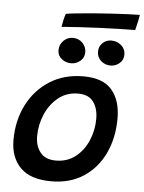

<svg xmlns="http://www.w3.org/2000/svg" viewBox="-59 -919 736 980"><g transform="rotate(5 309.0 -429.0)"><path d="M239.5 14Q134 14 82.2 -38.2Q30.5 -90.5 30.5 -179Q30.5 -279.5 71.2 -359.8Q112 -440 185.8 -487Q259.5 -534 359 -534Q459 -534 504.5 -480.5Q550 -427 550 -335Q550 -236 513 -157Q476 -78 406.5 -32Q337 14 239.5 14ZM254.5 -93.5Q313 -93.5 355 -126.5Q397 -159.5 419.5 -212.2Q442 -265 442 -324Q442 -376.5 417.5 -410.2Q393 -444 339 -444Q280.5 -444 237.8 -409.5Q195 -375 172 -321.2Q149 -267.5 149 -209Q149 -158.5 175.2 -126Q201.5 -93.5 254.5 -93.5ZM490.5 -601Q462 -601 441.5 -619.5Q421 -638 421 -666Q421 -693 439.5 -710.8Q458 -728.5 484 -728.5Q513.5 -728.5 535 -710Q556.5 -691.5 556.5 -663Q556.5 -634.5 536.2 -617.8Q516 -601 490.5 -601ZM288.5 -595Q261.5 -595 240.5 -611.8Q219.5 -628.5 219.5 -655.5Q219.5 -685 239.8 -705Q260 -725 287.5 -725Q317 -725 336.8 -705Q356.5 -685 356.5 -656.5Q356.5 -629.5 336 -612.2Q315.5 -595 288.5 -595ZM600.5 -792.5Q569.5 -792.5 523 -791.2Q476.5 -790 423.2 -787.8Q370 -785.5 318 -782.5Q266 -779.5 224.5 -776Q227 -793 231 -810.5Q235 -828 240.5 -844Q260.5 -847.5 297.2 -851.2Q334 -855 379 -858.8Q424 -862.5 469.8 -865.2Q515.5 -868 554.5 -869.8Q593.5 -871.5 617.5 -871.5Q616.5 -863 611.8 -840.2Q607 -817.5 600.5 -792.5Z"/></g></svg>

Font: Grandstander Medium
Style: Italic
Weight: 500
Italic angle: -15°
Designer: Tyler Finck
Foundry: Etcetera Type Co
Version: Version 1.200; ttfautohint (v1.8.3)